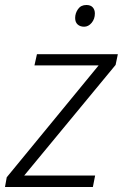

<svg xmlns="http://www.w3.org/2000/svg" viewBox="-34 -749 495 769"><path d="M-14 0 -7 -39 361 -487H104L114 -532H438L429 -489L63 -46H347L338 0ZM303 -642Q287 -642 277 -651Q267 -660 267 -677Q267 -696 278.5 -712.5Q290 -729 312 -729Q329 -729 337.5 -719.5Q346 -710 346 -695Q346 -673 333 -657.5Q320 -642 303 -642Z"/></svg>

Font: Noto Sans Light
Style: Italic
Weight: 300
Italic angle: -12°
Designer: Monotype Design Team
Foundry: Monotype Imaging Inc.
Version: Version 2.013; ttfautohint (v1.8.4.7-5d5b)